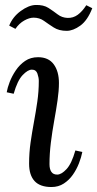

<svg xmlns="http://www.w3.org/2000/svg" viewBox="-20 -741 391 772"><path d="M133 -511Q175 -511 196 -482.5Q217 -454 217 -407Q217 -377 211.5 -338.5Q206 -300 198 -256Q190 -212 184.5 -167.5Q179 -123 179 -81Q179 -61 186.5 -50Q194 -39 210 -39Q227 -39 247.5 -61Q268 -83 283 -136L311 -130Q307 -109 297.5 -84.5Q288 -60 273 -38.5Q258 -17 236.5 -3Q215 11 187 11Q141 11 119 -13Q97 -37 97 -83Q97 -127 103 -168.5Q109 -210 116.5 -250.5Q124 -291 130 -332Q136 -373 136 -416Q136 -429 130.5 -445Q125 -461 108 -461Q92 -461 71 -439Q50 -417 35 -364L7 -370Q10 -388 19 -411.5Q28 -435 43.5 -458Q59 -481 81 -496Q103 -511 133 -511ZM42 -625 17 -638Q31 -673 63 -696.5Q95 -720 123 -721Q155 -722 175 -709Q195 -696 212 -683Q229 -670 251 -669Q274 -668 292.5 -681.5Q311 -695 327 -720L351 -708Q332 -659 303 -638Q274 -617 248 -617Q217 -617 196 -630.5Q175 -644 157 -657Q139 -670 115 -670Q98 -670 77.5 -658.5Q57 -647 42 -625Z"/></svg>

Font: Lora Italic
Style: Italic
Weight: 400
Italic angle: -3°
Designer: Olga Karpushina, Alexei Vanyashin (Cyrillic)
Foundry: Cyreal
Version: Version 2.210; ttfautohint (v1.8.1.43-b0c9)